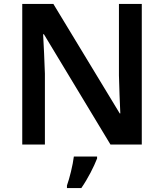

<svg xmlns="http://www.w3.org/2000/svg" viewBox="-20 -734 833 975"><path d="M700 0V-714H584V-351C585 -286 589 -211 591 -158H588L251 -714H93V0H208V-360C206 -430 202 -500 199 -560H203L541 0ZM473 71V61H355C350 104 333 172 320 208V221H393C427 172 457 112 473 71Z"/></svg>

Font: Noto Sans Myanmar SemiBold
Style: Regular
Weight: 600
Designer: Monotype Design Team
Foundry: Monotype Imaging Inc.
Version: Version 2.107